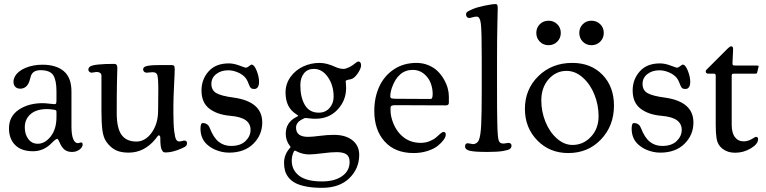

<svg xmlns="http://www.w3.org/2000/svg" viewBox="-20 -735 3741 938"><path d="M45.9 -335.9Q45.9 -348.6 53.2 -361.8Q66.9 -387.2 104 -403.1Q141.1 -418.9 188 -418.9Q253.4 -418.9 291.3 -387.7Q329.1 -356.4 329.1 -287.1V-117.2Q329.1 -77.1 337.4 -56.4Q345.7 -35.6 360.8 -35.6Q364.7 -35.6 368.9 -37.4Q373 -39.1 375 -39.1Q383.8 -39.1 383.8 -29.3Q383.8 -15.6 368.4 -4.2Q353 7.3 332 7.3Q308.6 7.3 294.7 -4.4Q280.8 -16.1 272 -37.1Q264.2 -56.6 259.8 -56.6Q252.4 -56.6 232.9 -36.6Q193.8 3.9 141.1 3.9Q84.5 3.9 54.2 -26.4Q23.9 -56.6 23.9 -107.9Q23.9 -166.5 71.3 -198.7Q118.7 -231 189 -231Q200.2 -231 221.4 -228.5Q242.7 -226.1 246.1 -226.1Q252.4 -226.1 254.2 -230.2Q255.9 -234.4 255.9 -248.5V-288.1Q255.9 -342.8 240.2 -367.4Q224.6 -392.1 178.2 -392.1Q145.5 -392.1 133.8 -370.6Q130.9 -365.2 127.2 -350.6Q123.5 -335.9 119.1 -327.6Q105.5 -301.8 79.1 -301.8Q63.5 -301.8 54.7 -310.8Q45.9 -319.8 45.9 -335.9ZM255.9 -163.1V-184.6Q255.9 -193.8 254.2 -195.6Q252.4 -197.3 242.2 -199.2Q223.6 -202.1 210 -202.1Q157.7 -202.1 129.4 -177.5Q101.1 -152.8 101.1 -112.8Q101.1 -78.6 118.4 -55.7Q135.7 -32.7 164.1 -32.7Q199.7 -32.7 227.8 -68.6Q255.9 -104.5 255.9 -163.1Z M827.1 -216.3V-182.6Q827.1 -126 831.1 -94.2Q835 -62.5 840.6 -53.2Q846.2 -43.9 855.5 -43.9Q862.3 -43.9 869.6 -46.1Q877 -48.3 881.3 -48.3Q887.2 -48.3 890.4 -44.9Q893.6 -41.5 893.6 -36.6Q893.6 -26.9 888.9 -22Q884.3 -17.1 867.2 -9.8Q822.8 9.8 789.6 9.8Q781.2 9.8 777.6 7.1Q773.9 4.4 769.5 -4.9Q763.2 -17.6 763.2 -59.6Q763.2 -73.7 756.3 -73.7Q754.9 -73.7 753.7 -73Q752.4 -72.3 751 -70.6Q749.5 -68.8 748 -67.1Q746.6 -65.4 744.4 -62.3Q742.2 -59.1 740.2 -56.6Q685.5 10.7 608.4 10.7Q568.4 10.7 543.5 -2.4Q518.6 -15.6 499.5 -42.5Q484.9 -63 480.2 -99.1Q475.6 -135.3 475.6 -194.8V-365.2Q475.6 -374.5 469 -378.9Q462.4 -383.3 453.6 -383.3Q447.3 -383.3 439.5 -381.6Q431.6 -379.9 427.2 -379.9Q421.9 -379.9 416.7 -384.3Q411.6 -388.7 411.6 -394Q411.6 -404.3 420.4 -410.2Q439.9 -422.9 538.6 -422.9Q553.2 -422.9 553.2 -404.3Q553.2 -402.8 553 -393.1Q552.7 -383.3 552.2 -366Q551.8 -348.6 551.3 -324.5Q550.8 -300.3 550.5 -262.5Q550.3 -224.6 550.3 -181.6Q550.3 -109.4 573.7 -76.4Q597.2 -43.5 646.5 -43.5Q689.9 -43.5 721.2 -87.2Q752.4 -130.9 752.4 -194.8Q752.4 -209 752.9 -244.4Q753.4 -279.8 753.4 -297.4Q753.4 -352.5 748.5 -368.7Q744.1 -382.3 725.6 -382.3Q719.2 -382.3 710.4 -381.1Q701.7 -379.9 697.3 -379.9Q689 -379.9 684.1 -384.5Q679.2 -389.2 679.2 -395.5Q679.2 -405.3 689.9 -410.2Q706.5 -417 757.3 -417H817.4Q827.1 -417 830.3 -413.6Q833.5 -410.2 833.5 -397Q833.5 -377.9 830.3 -315.9Q827.1 -253.9 827.1 -216.3Z M1004.4 -110.4Q1023.4 -61.5 1049.1 -41.7Q1074.7 -22 1108.9 -22Q1154.8 -22 1179.4 -45.9Q1204.1 -69.8 1204.1 -100.6Q1204.1 -130.4 1180.4 -147.7Q1156.7 -165 1103.5 -169.4Q1041.5 -174.8 1002.9 -204.1Q964.4 -233.4 964.4 -293Q964.4 -347.2 999 -386.2Q1033.7 -425.3 1097.7 -425.3Q1121.6 -425.3 1149.7 -414.8Q1177.7 -404.3 1180.2 -404.3Q1187.5 -404.3 1196.8 -411.9Q1206.1 -419.4 1208.5 -419.4Q1222.2 -419.4 1233.9 -389.6Q1245.6 -359.9 1245.6 -335.4Q1245.6 -317.9 1239.3 -309.1Q1232.9 -300.3 1222.7 -300.3Q1211.4 -300.3 1206.3 -304.4Q1201.2 -308.6 1197.8 -317.9Q1189.5 -341.3 1180.7 -353Q1167 -370.6 1142.6 -381.1Q1118.2 -391.6 1095.2 -391.6Q1059.6 -391.6 1036.1 -373Q1012.7 -354.5 1012.7 -325.2Q1012.7 -293.9 1037.1 -280Q1061.5 -266.1 1121.1 -258.3Q1261.2 -238.8 1261.2 -136.7Q1261.2 -75.7 1217.5 -32.5Q1173.8 10.7 1099.1 10.7Q1064.9 10.7 1031.7 -3.4Q1009.8 -12.7 990.7 -29.8Q959.5 -59.1 959.5 -106.4Q959.5 -133.8 970.2 -133.8Q995.1 -133.8 1004.4 -110.4Z M1375 -283.2Q1375 -325.2 1399.2 -358.9Q1423.3 -392.6 1461.2 -410.2Q1499 -427.7 1541 -427.7Q1576.2 -427.7 1619.1 -407.7Q1639.6 -398.4 1659.2 -398.4Q1668.5 -398.4 1686 -406.7Q1696.3 -411.6 1705.8 -418.7Q1715.3 -425.8 1721.2 -430.2Q1727.1 -434.6 1731 -434.6Q1736.3 -434.6 1740.2 -429.9Q1744.1 -425.3 1744.1 -416Q1744.1 -399.9 1726.6 -374.8Q1709 -349.6 1690.9 -347.2Q1668.9 -344.2 1668.9 -338.4Q1668.9 -335.9 1669.9 -324.5Q1670.9 -313 1670.9 -305.7Q1670.9 -243.7 1628.9 -199.2Q1586.9 -154.8 1521 -154.8Q1506.3 -154.8 1491.7 -156.7Q1477.1 -158.7 1473.1 -158.7Q1466.8 -158.7 1450.2 -148.9Q1426.3 -134.3 1426.3 -111.3Q1426.3 -66.4 1484.9 -66.4Q1504.9 -66.4 1542.2 -71.3Q1579.6 -76.2 1610.8 -76.2Q1668.5 -76.2 1701.7 -49.8Q1734.9 -23.4 1734.9 21.5Q1734.9 88.4 1686.8 135.5Q1638.7 182.6 1553.2 182.6Q1509.3 182.6 1476.3 176.3Q1443.4 169.9 1423.1 159.2Q1402.8 148.4 1390.1 132.6Q1377.4 116.7 1372.6 99.4Q1367.7 82 1367.7 60.5Q1367.7 19.5 1397 -12.7Q1399.9 -15.6 1399.9 -17.1L1396 -22.5Q1376 -47.9 1376 -81.5Q1376 -136.2 1426.3 -162.6Q1437 -168 1437 -169.4Q1437 -170.9 1426.3 -177.7Q1375 -210 1375 -283.2ZM1537.1 -184.6Q1569.8 -184.6 1589.8 -207.3Q1609.9 -230 1609.9 -262.7Q1609.9 -317.9 1582 -358.2Q1554.2 -398.4 1513.2 -398.4Q1482.4 -398.4 1464.8 -376.5Q1447.3 -354.5 1447.3 -318.8Q1447.3 -259.3 1469.5 -221.9Q1491.7 -184.6 1537.1 -184.6ZM1405.3 49.3Q1405.3 96.2 1441.7 123.8Q1478 151.4 1553.2 151.4Q1614.7 151.4 1651.4 125.5Q1688 99.6 1688 56.2Q1688 29.3 1672.1 18.8Q1656.2 8.3 1625 8.3Q1597.2 8.3 1554.7 13.9Q1512.2 19.5 1490.2 19.5Q1458 19.5 1428.2 3.9Q1422.9 1 1419.9 1Q1417.5 1 1415 6.3Q1405.3 26.9 1405.3 49.3Z M2014.6 -427.7Q2045.4 -427.7 2072.3 -416.7Q2099.1 -405.8 2117.2 -388.2Q2135.3 -370.6 2148.2 -348.4Q2161.1 -326.2 2167 -304.7Q2172.9 -283.2 2172.9 -263.7V-232.9Q2172.9 -220.2 2157.7 -220.2L1910.6 -221.2Q1897.9 -221.2 1892.8 -218Q1887.7 -214.8 1887.7 -207.5Q1887.7 -182.1 1890.6 -168.5Q1903.8 -108.4 1941.7 -72.8Q1979.5 -37.1 2035.6 -37.1Q2059.1 -37.1 2079.3 -45.4Q2099.6 -53.7 2110.6 -63.7Q2121.6 -73.7 2131.3 -82Q2141.1 -90.3 2146.5 -90.3Q2152.3 -90.3 2155 -87.4Q2157.7 -84.5 2157.7 -76.7Q2157.7 -66.4 2147.5 -52Q2137.2 -37.6 2118.9 -22.7Q2100.6 -7.8 2069.1 2.4Q2037.6 12.7 2000.5 12.7Q1910.2 12.7 1859.4 -43.5Q1808.6 -99.6 1808.6 -192.9Q1808.6 -259.3 1833 -312.3Q1857.4 -365.2 1904.8 -396.5Q1952.1 -427.7 2014.6 -427.7ZM2084.5 -251.5Q2093.8 -251.5 2093.8 -276.4Q2093.8 -303.7 2083.7 -329.8Q2073.7 -356 2050.8 -374.8Q2027.8 -393.6 1996.6 -393.6Q1925.3 -393.6 1894.5 -306.2Q1886.7 -282.7 1886.7 -264.2Q1886.7 -256.3 1893.6 -254.4Q1900.4 -252.4 1918.5 -252.4Z M2333.5 -295.4V-450.7Q2333.5 -583 2329.3 -618.4Q2325.2 -653.8 2308.6 -653.8Q2298.8 -653.8 2287.8 -650.4Q2276.9 -647 2272.9 -647Q2265.6 -647 2261.2 -651.9Q2256.8 -656.7 2256.8 -664.1Q2256.8 -672.9 2263.2 -677.5Q2269.5 -682.1 2289.1 -690.4Q2308.6 -699.2 2347.4 -707.3Q2386.2 -715.3 2399.9 -715.3Q2407.2 -715.3 2409.4 -710.9Q2411.6 -706.5 2411.6 -695.3Q2411.6 -691.9 2409.9 -617.9Q2408.2 -543.9 2408.2 -446.8V-301.8Q2408.2 -239.3 2408.4 -209Q2408.7 -178.7 2409.4 -138.2Q2410.2 -97.7 2411.9 -77.1Q2413.6 -56.6 2416.5 -48.3Q2421.4 -33.7 2438.5 -33.7Q2444.8 -33.7 2452.6 -35.4Q2460.4 -37.1 2464.8 -37.1Q2470.2 -37.1 2474.6 -33.4Q2479 -29.8 2479 -23.9Q2479 -13.7 2471.2 -7.6Q2463.4 -1.5 2436.5 2.9Q2409.7 7.3 2362.3 7.3Q2297.4 7.3 2274.7 1.5Q2252 -4.4 2252 -19Q2252 -35.2 2265.1 -35.2Q2269.5 -35.2 2278.6 -33Q2287.6 -30.8 2291.5 -30.8Q2299.3 -30.8 2307.4 -35.9Q2315.4 -41 2319.3 -50.3Q2328.1 -70.8 2330.8 -125.5Q2333.5 -180.2 2333.5 -295.4Z M2617.2 -531.5Q2600.1 -548.8 2600.1 -574.2Q2600.1 -599.6 2617.2 -616.7Q2634.3 -633.8 2659.7 -633.8Q2685.1 -633.8 2702.4 -616.7Q2719.7 -599.6 2719.7 -574.2Q2719.7 -548.8 2702.4 -531.5Q2685.1 -514.2 2659.7 -514.2Q2634.3 -514.2 2617.2 -531.5ZM2827.1 -531.5Q2810.1 -548.8 2810.1 -574.2Q2810.1 -599.6 2827.1 -616.7Q2844.2 -633.8 2869.6 -633.8Q2895 -633.8 2912.4 -616.7Q2929.7 -599.6 2929.7 -574.2Q2929.7 -548.8 2912.4 -531.5Q2895 -514.2 2869.6 -514.2Q2844.2 -514.2 2827.1 -531.5ZM2544.4 -203.1Q2544.4 -298.8 2610.4 -363.3Q2676.3 -427.7 2775.9 -427.7Q2866.7 -427.7 2923.1 -369.9Q2979.5 -312 2979.5 -219.2Q2979.5 -120.6 2916.3 -54Q2853 12.7 2756.3 12.7Q2665 12.7 2604.7 -49.3Q2544.4 -111.3 2544.4 -203.1ZM2776.9 -26.9Q2829.6 -26.9 2866.9 -66.7Q2904.3 -106.4 2904.3 -167.5Q2904.3 -221.7 2884.3 -272.2Q2864.3 -322.8 2827.6 -355.7Q2791 -388.7 2747.6 -388.7Q2696.3 -388.7 2660.4 -348.1Q2624.5 -307.6 2624.5 -244.1Q2624.5 -189.9 2644.8 -139.9Q2665 -89.8 2700.7 -58.3Q2736.3 -26.9 2776.9 -26.9Z M3110.8 -110.4Q3129.9 -61.5 3155.5 -41.7Q3181.2 -22 3215.3 -22Q3261.2 -22 3285.9 -45.9Q3310.5 -69.8 3310.5 -100.6Q3310.5 -130.4 3286.9 -147.7Q3263.2 -165 3210 -169.4Q3147.9 -174.8 3109.4 -204.1Q3070.8 -233.4 3070.8 -293Q3070.8 -347.2 3105.5 -386.2Q3140.1 -425.3 3204.1 -425.3Q3228 -425.3 3256.1 -414.8Q3284.2 -404.3 3286.6 -404.3Q3293.9 -404.3 3303.2 -411.9Q3312.5 -419.4 3314.9 -419.4Q3328.6 -419.4 3340.3 -389.6Q3352.1 -359.9 3352.1 -335.4Q3352.1 -317.9 3345.7 -309.1Q3339.4 -300.3 3329.1 -300.3Q3317.9 -300.3 3312.7 -304.4Q3307.6 -308.6 3304.2 -317.9Q3295.9 -341.3 3287.1 -353Q3273.4 -370.6 3249 -381.1Q3224.6 -391.6 3201.7 -391.6Q3166 -391.6 3142.6 -373Q3119.1 -354.5 3119.1 -325.2Q3119.1 -293.9 3143.6 -280Q3168 -266.1 3227.5 -258.3Q3367.7 -238.8 3367.7 -136.7Q3367.7 -75.7 3324 -32.5Q3280.3 10.7 3205.6 10.7Q3171.4 10.7 3138.2 -3.4Q3116.2 -12.7 3097.2 -29.8Q3065.9 -59.1 3065.9 -106.4Q3065.9 -133.8 3076.7 -133.8Q3101.6 -133.8 3110.8 -110.4Z M3554.7 -125Q3554.7 -85.9 3570.3 -65.2Q3585.9 -44.4 3613.3 -44.4Q3635.3 -44.4 3657.7 -58.6Q3670.4 -66.4 3672.4 -66.4Q3683.6 -66.4 3683.6 -55.7Q3683.6 -31.2 3647.9 -10Q3612.3 11.2 3571.3 11.2Q3534.7 11.2 3510 -8.1Q3485.4 -27.3 3480.5 -60.1Q3476.6 -86.4 3476.6 -125V-365.2Q3476.6 -375 3468.3 -375H3442.4Q3427.7 -375 3427.7 -385.7Q3427.7 -387.7 3428.2 -388.7Q3429.2 -392.1 3431.6 -394.5L3535.6 -498.5Q3545.9 -508.8 3552.7 -508.8Q3561.5 -508.8 3561.5 -494.6Q3561.5 -492.7 3560.8 -475.6Q3560.1 -458.5 3559.1 -441.9L3558.6 -425.3Q3558.6 -418 3560.8 -416.5Q3563 -415 3572.3 -415H3674.3Q3686.5 -415 3686.5 -411.6Q3686.5 -410.6 3684.6 -403.8L3680.7 -387.2Q3678.7 -377.9 3677 -376.5Q3675.3 -375 3665.5 -375H3564.5Q3558.6 -375 3556.6 -372.8Q3554.7 -370.6 3554.7 -365.2Z"/></svg>

Font: Cooper*
Style: Regular
Weight: 400
Designer: Owen Earl
Foundry: indestructible type*
Version: Version 0.001